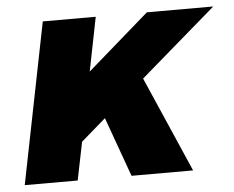

<svg xmlns="http://www.w3.org/2000/svg" viewBox="-44 -592 783 643"><g transform="rotate(-5 347.5 -270.5)"><path d="M580 0H373L301 -200L218 -128L192 0H14L122 -541H300L264 -360L472 -541H695L440 -321Z"/></g></svg>

Font: Argentum Novus
Style: Bold Italic
Weight: 700
Designer: Julieta Ulanovsky (font) & Cristiano Sobral (main changes)
Foundry: Julieta Ulanovsky (font) & Cristiano Sobral (main changes)
Version: Version 3.00;November 27, 2020;FontCreator 13.0.0.2655 64-bi